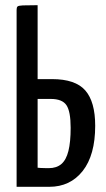

<svg xmlns="http://www.w3.org/2000/svg" viewBox="-20 -720 407 740"><path d="M44 0V-681.8Q44 -691.1 47.3 -694.7Q50.6 -698.4 67.8 -699.2Q84.9 -700 125 -700V-415.1H180.5Q270.5 -415.1 308.7 -371.5Q346.9 -327.8 346.9 -235.2Q346.9 -122.3 298.8 -61.1Q250.6 0 169.9 0ZM167.9 -71.9Q198 -71.9 216.6 -87.9Q235.1 -103.8 243.7 -138.1Q252.3 -172.4 252.3 -227.4Q252.3 -290.6 236.1 -314.6Q219.9 -338.7 175.5 -338.7H125V-73.6Q129.1 -72.9 136.9 -72.6Q144.7 -72.3 153.6 -72.1Q162.5 -71.9 167.9 -71.9Z"/></svg>

Font: Yanone Kaffeesatz ExtraLight
Style: Regular
Weight: 200
Designer: Yanone (Cyrillic: Daniel Pouzeot, Huerta Tipografica, and Cyreal)
Foundry: Yanone
Version: Version 2.003